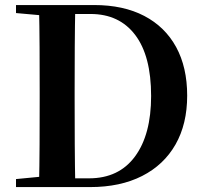

<svg xmlns="http://www.w3.org/2000/svg" viewBox="-20 -761 829 781"><path d="M45.1 0V-32.6L198.2 -47.3H212.6V0ZM138.6 0Q140.6 -85.2 141 -173.4Q141.4 -261.6 141.4 -359.2V-390.3Q141.4 -480 141 -567.1Q140.6 -654.1 138.6 -740.5H286.3Q284.6 -655.6 284.1 -568.2Q283.6 -480.8 283.6 -390.3V-359.2Q283.6 -263 284.1 -174.8Q284.6 -86.6 286.3 0ZM212.6 0V-35.6H342.2Q463.6 -35.6 529.1 -124.5Q594.7 -213.4 594.7 -370.5Q594.7 -533.7 529.9 -618.9Q465.1 -704.1 348.4 -704.1H212.6V-740.5H362.6Q482.1 -740.5 566.7 -696.3Q651.3 -652.1 696.4 -569.7Q741.4 -487.2 741.4 -371.9Q741.4 -256.6 694 -173.4Q646.6 -90.2 558 -45.1Q469.4 0 346.4 0ZM45.1 -707.9V-740.5H212.6V-694.2H198.2Z"/></svg>

Font: Noto Serif HK
Style: Regular
Weight: 200
Designer: Ryoko NISHIZUKA 西塚涼子 (kana & ideographs); Frank Grießhammer (Latin, Greek & Cyrillic); Wenlong ZHANG 张文龙 (bopomofo); San
Foundry: Adobe
Version: Version 2.001;hotconv 1.1.0;makeotfexe 2.6.0